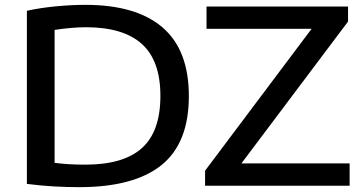

<svg xmlns="http://www.w3.org/2000/svg" viewBox="-20 -767 1502 793"><path d="M307 6Q256 6 202.8 3Q149.5 0 91 -7.5V-722.5Q145.5 -734.5 210.2 -740.8Q275 -747 332.5 -747Q542.5 -747 651.2 -653.8Q760 -560.5 760 -370Q760 -176 646.8 -85Q533.5 6 307 6ZM333 -87Q490 -87 566.2 -155.5Q642.5 -224 642.5 -371Q642.5 -516.5 565.8 -585.5Q489 -654.5 335 -654.5Q304.5 -654.5 271.5 -651.5Q238.5 -648.5 205.5 -643.5V-94.5Q232 -91 262.2 -89Q292.5 -87 333 -87ZM827 0V-62L1267 -648H833V-740H1417.5V-678L977 -92H1424V0Z"/></svg>

Font: Encode Sans Expanded Expanded Medium
Style: Regular
Weight: 500
Width: 7
Designer: Multiple Designers
Foundry: Impallari Type
Version: Version 3.000; ttfautohint (v1.8.3) -l 8 -r 50 -G 200 -x 14 